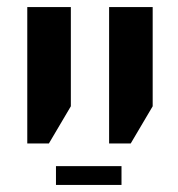

<svg xmlns="http://www.w3.org/2000/svg" viewBox="-20 -618 502 542"><path d="M288 -213V-598H411V-318L349 -213ZM57 -213V-598H180V-318L118 -213ZM138 -96V-149H323V-96Z"/></svg>

Font: Noto Sans Hebrew Condensed SemiBold
Style: Regular
Weight: 600
Width: 3
Designer: Monotype Design Team
Foundry: Monotype Imaging Inc.
Version: Version 2.004; ttfautohint (v1.8.4.7-5d5b)